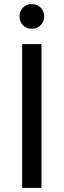

<svg xmlns="http://www.w3.org/2000/svg" viewBox="-20 -915 310 935"><path d="M88 -700H182V0H88ZM135 -775Q109 -775 92 -792Q75 -809 75 -835Q75 -861 92 -878Q109 -895 135 -895Q161 -895 178 -878Q195 -861 195 -835Q195 -809 178 -792Q161 -775 135 -775Z"/></svg>

Font: Retni Sans Medium
Style: Regular
Weight: 500
Designer: Vitaly Kuzmin
Foundry: ParaType Ltd.
Version: Version 1.00;March 2, 2019;FontCreator 11.5.0.2425 64-bit; t